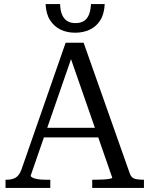

<svg xmlns="http://www.w3.org/2000/svg" viewBox="-20 -919 731 939"><path d="M182 -294H479L480 -247H173ZM314 -668 334 -649 130 -60Q130 -55 139.5 -50Q149 -45 166 -42.5Q183 -40 205 -40H226V0H7V-40H13Q38 -40 56 -50Q74 -60 85 -90L301 -710H389L615 -70Q622 -50 638.5 -45Q655 -40 679 -40H684V0H431V-40H447Q465 -40 484 -41Q503 -42 516 -44.5Q529 -47 529 -50ZM348 -759Q308 -759 276.5 -774Q245 -789 225 -820Q205 -851 203 -899H274Q275 -865 284.5 -845Q294 -825 310 -815.5Q326 -806 349 -806Q373 -806 389 -815.5Q405 -825 414 -845Q423 -865 425 -899H492Q490 -851 470.5 -820Q451 -789 419 -774Q387 -759 348 -759Z"/></svg>

Font: Roboto Serif 72pt
Style: Regular
Weight: 400
Designer: Greg Gazdowicz
Foundry: Commercial Type
Version: Version 1.008